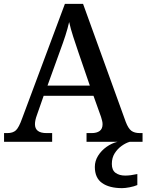

<svg xmlns="http://www.w3.org/2000/svg" viewBox="-20 -734 758 994"><path d="M1 0V-45H18Q47 -45 62.5 -59.5Q78 -74 95 -122L316 -714H410L631 -103Q644 -69 660 -57Q676 -45 704 -45H718V0H428V-45H455Q481 -45 496 -56Q511 -67 511 -91Q511 -100 508.5 -109.5Q506 -119 503 -129L464 -238H206L171 -138Q161 -111 161 -91Q161 -45 221 -45H250V0ZM226 -291H445L386 -463Q372 -504 359 -544Q346 -584 338 -620Q330 -585 318.5 -549.5Q307 -514 291 -471ZM612 240Q546 240 508.5 213.5Q471 187 471 130Q471 99 488 72Q505 45 532 26Q559 7 589 0H652Q631 6 609.5 21.5Q588 37 573.5 60Q559 83 559 115Q559 147 578.5 161Q598 175 628 175Q642 175 657.5 173Q673 171 691 167V224Q675 231 651.5 235.5Q628 240 612 240Z"/></svg>

Font: Noto Serif NP Hmong Medium
Style: Regular
Weight: 500
Designer: Dalton Maag Ltd
Foundry: Dalton Maag Ltd
Version: Version 1.001; ttfautohint (v1.8.4.7-5d5b)